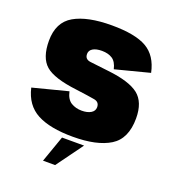

<svg xmlns="http://www.w3.org/2000/svg" viewBox="-139 -706 883 983"><g transform="rotate(20 302.0 -214.0)"><path d="M308.5 5Q184 5 113.8 -32.2Q43.5 -69.5 23 -159L213.5 -208Q222.5 -166.5 247.8 -151.2Q273 -136 305.5 -136Q336.5 -136 355.5 -147.5Q374.5 -159 374.5 -179.5Q374.5 -208 345.5 -213.2Q316.5 -218.5 244 -228Q118 -243 72 -283Q26 -323 26 -415.5Q26 -516.5 98.2 -558Q170.5 -599.5 302.5 -599.5Q430.5 -599.5 493 -563.5Q555.5 -527.5 574 -439.5L388 -391.5Q379 -430.5 356.2 -445Q333.5 -459.5 299.5 -459.5Q268.5 -459.5 250.5 -448.8Q232.5 -438 232.5 -418.5Q232.5 -389.5 263.5 -385.8Q294.5 -382 363.5 -374Q482 -361 531.8 -321.8Q581.5 -282.5 581.5 -194Q581.5 -83 510.5 -39Q439.5 5 308.5 5ZM207.6 172.2 258.6 27.7H378.8L273.5 172.2Z"/></g></svg>

Font: Anybody Black
Style: Regular
Weight: 900
Designer: Tyler Finck
Foundry: Etcetera Type Company
Version: Version 1.010; ttfautohint (v1.8.3) -l 8 -r 50 -G 200 -x 14 